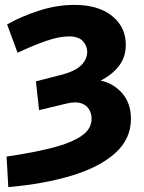

<svg xmlns="http://www.w3.org/2000/svg" viewBox="-20 -566 590 786"><path d="M14 200 7 75Q116 59 194 39Q272 19 313.5 -9.5Q355 -38 355 -80Q355 -101 344.5 -118.5Q334 -136 311.5 -143.5Q289 -151 252 -142L140 -115L127 -233L236 -261Q291 -276 314 -300.5Q337 -325 337 -353Q337 -378 319.5 -397.5Q302 -417 262 -417Q222 -417 167.5 -398Q113 -379 52 -350L9 -466Q67 -499 140 -522.5Q213 -546 284 -546Q383 -546 439 -500.5Q495 -455 495 -383Q495 -332 467 -296Q439 -260 392 -236Q445 -225 480.5 -184Q516 -143 516 -80Q516 3 452 60.5Q388 118 275 152.5Q162 187 14 200Z"/></svg>

Font: Montserrat
Style: Bold
Weight: 700
Designer: Julieta Ulanovsky
Foundry: Julieta Ulanovsky
Version: Version 9.000; ttfautohint (v1.8.4.7-5d5b)